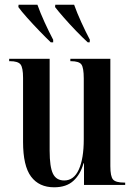

<svg xmlns="http://www.w3.org/2000/svg" viewBox="-20 -786 574 816"><path d="M210 10Q146 10 112 -35.5Q78 -81 78 -183V-455Q78 -499 67 -512.5Q56 -526 22 -526H19V-536H191V-145Q191 -77 205 -48Q219 -19 253 -19Q294 -19 315 -65.5Q336 -112 336 -194V-452Q336 -498 326 -512Q316 -526 281 -526H279V-536H449V-80Q449 -36 460.5 -23Q472 -10 508 -10H512V0H337V-92H335Q322 -45 292 -17.5Q262 10 210 10ZM196 -606Q175 -626 147.5 -654.5Q120 -683 95 -711Q70 -739 58 -756L59 -766H139Q151 -732 169.5 -691.5Q188 -651 206 -617V-606ZM353 -606Q331 -626 303.5 -654.5Q276 -683 251.5 -711Q227 -739 214 -756L215 -766H295Q307 -732 325.5 -691.5Q344 -651 362 -617L361 -606Z"/></svg>

Font: Noto Serif Display ExtraCondensed SemiBold
Style: Regular
Weight: 600
Width: 2
Designer: Monotype Design Team
Foundry: Monotype Imaging Inc.
Version: Version 2.009